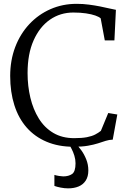

<svg xmlns="http://www.w3.org/2000/svg" viewBox="-20 -774 686 1027"><path d="M373.5 11Q292.5 11 229.2 -15.8Q166 -42.5 122.5 -92Q79 -141.5 56.8 -211.5Q34.5 -281.5 34.5 -367.5Q34.5 -451 61.2 -521.8Q88 -592.5 136.5 -644.5Q185 -696.5 249.8 -725Q314.5 -753.5 390 -753.5Q424.5 -753.5 456.2 -749.2Q488 -745 515.5 -739.5Q543 -734 565 -728.8Q587 -723.5 600 -721.5L592 -558H540.5L518.5 -676Q509.5 -684 489.8 -691Q470 -698 440.2 -702.5Q410.5 -707 372 -707Q302.5 -707 247.2 -668.8Q192 -630.5 159.8 -558.2Q127.5 -486 127.5 -383Q127.5 -314 142.5 -251.2Q157.5 -188.5 187.8 -139.8Q218 -91 265.2 -63Q312.5 -35 377 -35Q418 -35 445 -40.2Q472 -45.5 489.2 -54.5Q506.5 -63.5 519.5 -74L559 -169.5L607.5 -161.5L583 -27Q563.5 -26.5 545 -20.5Q526.5 -14.5 504 -7.2Q481.5 0 450.2 5.5Q419 11 373.5 11ZM344.5 233.5Q325 233.5 304.8 229.5Q284.5 225.5 271 220.5V161.5Q281.5 165 296 167.2Q310.5 169.5 318 169.5Q347 169.5 365.5 156.8Q384 144 384 99.5Q384 79 377.8 58.8Q371.5 38.5 363.2 22.8Q355 7 350 0L372 -6L389.5 0Q400 9.5 415 30Q430 50.5 441.2 78.2Q452.5 106 452.5 137.5Q452.5 170.5 438.5 192Q424.5 213.5 400.2 223.5Q376 233.5 344.5 233.5Z"/></svg>

Font: Merriweather 28pt Light
Style: Regular
Weight: 300
Version: Version 2.100